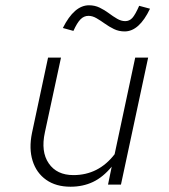

<svg xmlns="http://www.w3.org/2000/svg" viewBox="-20 -699 640 727"><path d="M247 8Q192 8 155 -18Q118 -44 103.5 -90Q89 -136 101 -195L162 -481H211L150 -198Q134 -125 164.5 -80.5Q195 -36 258 -36Q353 -36 414 -115L492 -481H541L438 0H389L403 -68Q370 -28 332 -10Q294 8 247 8ZM258 -582 218 -593Q261 -679 317 -679Q339 -679 357.5 -670Q376 -661 392 -649Q408 -637 423.5 -628Q439 -619 454 -619Q470 -619 481 -631Q492 -643 507 -677L548 -666Q507 -580 452 -580Q430 -580 411.5 -589Q393 -598 377 -609.5Q361 -621 345.5 -630Q330 -639 315 -639Q298 -639 285 -626Q272 -613 258 -582Z"/></svg>

Font: Red Hat Mono
Style: Italic
Weight: 300
Italic angle: -12°
Monospace: yes
Designer: Pentagram, MCKL
Foundry: Pentagram, MCKL
Version: Version 1.023